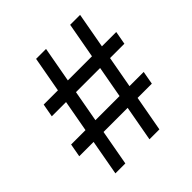

<svg xmlns="http://www.w3.org/2000/svg" viewBox="-192 -873 1019 1019"><g transform="rotate(-45 317.0 -363.5)"><path d="M355.5 0H430L466.3 -199.9H573.2L586.6 -274.5H480.1L512.4 -452.8H620L633.5 -527.3H525.9L562.1 -727.3H487.6L451.3 -527.3H270.2L306.5 -727.3H231.9L195.7 -527.3H88.8L75.3 -452.8H182.2L149.9 -274.5H41.9L28.4 -199.9H136L99.8 0H174.4L210.6 -199.9H391.7ZM224.4 -274.5 256.7 -452.8H437.9L405.5 -274.5Z"/></g></svg>

Font: Margiela Sans Text
Style: Italic
Weight: 400
Italic angle: -9.39999°
Designer: Stefan Endress, Andreas Faust
Version: Version 1.100;FEAKit 1.0